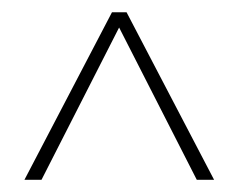

<svg xmlns="http://www.w3.org/2000/svg" viewBox="-20 -732 390 314"><path d="M330.1 -438H301.8L174.8 -687L47.9 -438H20L163.1 -711.9H187Z"/></svg>

Font: Creato Display Thin
Style: Regular
Weight: 265
Version: Version 1.000